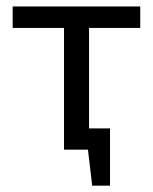

<svg xmlns="http://www.w3.org/2000/svg" viewBox="-20 -467 477 599"><path d="M179.7 -379.9H19.5V-446.8H417.5V-379.9H257.8V-66.4H323.2V112.3H267.6L254.4 0H179.7Z"/></svg>

Font: PT Astra Sans
Style: Regular
Weight: 400
Designer: A.Korolkova, I. Chaeva
Foundry: ParaType Ltd
Version: Version 1.001; ttfautohint (v1.6)